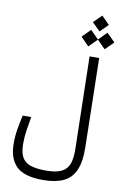

<svg xmlns="http://www.w3.org/2000/svg" viewBox="-118 -1039 822 1272"><g transform="rotate(10 293.0 -403.5)"><path d="M265.1 167Q137.2 167 84.7 114.7Q32.2 62.5 32.2 -38.1Q32.2 -89.4 40.3 -136.5Q48.3 -183.6 59.1 -230H116.2Q108.4 -184.1 101.3 -139.2Q94.2 -94.2 94.2 -47.4Q94.2 9.8 111.6 42.2Q128.9 74.7 168.5 88.4Q208 102.1 273.4 102.1Q340.8 102.1 377.7 84Q414.6 65.9 428.5 27.1Q442.4 -11.7 440.9 -74.2L427.2 -693.4H491.7L503.9 -98.1Q506.3 2 480.5 59.8Q454.6 117.7 400.9 142.3Q347.2 167 265.1 167ZM517.1 -756.8 462.4 -812 407.2 -756.8 352.1 -812.5 407.2 -868.2 462.4 -813 517.1 -868.2 572.8 -812.5ZM463.4 -867.2 409.7 -920.4 463.4 -974.1 516.6 -920.4Z"/></g></svg>

Font: Cascadia Code NF Light
Style: Regular
Weight: 300
Monospace: yes
Designer: Aaron Bell
Foundry: Saja Typeworks
Version: Version 2404.023; ttfautohint (v1.8.4)